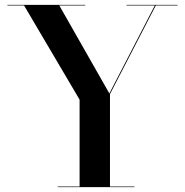

<svg xmlns="http://www.w3.org/2000/svg" viewBox="-20 -770 760 790"><path d="M217.5 -2.5H307.5V-360L79 -747.5H10.5V-750H330.5V-747.5H224L430 -385.5L617 -747.5H500.5V-750H710.5V-747.5H621L432.5 -383V-2.5H533V0H217.5Z"/></svg>

Font: Bodoni* 72pt Medium
Style: Regular
Weight: 500
Version: Version 2.3